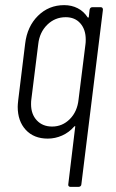

<svg xmlns="http://www.w3.org/2000/svg" viewBox="-20 -532 450 748"><path d="M340 -504H372Q381 -504 381 -494L297 186Q297 190 294 193Q291 196 286 196H254Q250 196 247.5 193Q245 190 246 186L273 -38Q274 -40 272.5 -40.5Q271 -41 269 -39Q249 -16 222 -4Q195 8 166 8Q112 8 80.5 -26Q49 -60 49 -116Q49 -124 51 -142L78 -362Q86 -429 128 -470.5Q170 -512 230 -512Q259 -512 282.5 -500Q306 -488 321 -465Q322 -463 324 -463.5Q326 -464 326 -466L329 -494Q331 -504 340 -504ZM286 -144 313 -360Q314 -366 314 -378Q314 -417 293 -441Q272 -465 236 -465Q194 -465 164 -435.5Q134 -406 129 -360L102 -144Q101 -138 101 -126Q101 -87 123.5 -63Q146 -39 183 -39Q223 -39 252 -68Q281 -97 286 -144Z"/></svg>

Font: Barlow Condensed Light
Style: Italic
Weight: 300
Width: 3
Italic angle: -7°
Designer: Jeremy Tribby
Foundry: Tribby Type
Version: Version 1.408